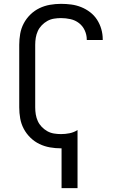

<svg xmlns="http://www.w3.org/2000/svg" viewBox="-20 -763 640 998"><path d="M300 215V8H297Q268 8 239.5 3Q211 -2 185 -14.5Q159 -27 138 -47.5Q117 -68 103.5 -93.5Q90 -119 85 -147.5Q80 -176 80 -205V-530Q80 -559 85 -587.5Q90 -616 103.5 -641.5Q117 -667 138 -687.5Q159 -708 185 -720.5Q211 -733 239.5 -738Q268 -743 297 -743Q324 -743 350.5 -739.5Q377 -736 402 -726Q427 -716 448.5 -699.5Q470 -683 484.5 -660.5Q499 -638 506.5 -612Q514 -586 514 -559V-555H431V-558Q431 -582 420.5 -605Q410 -628 390.5 -643Q371 -658 346.5 -663.5Q322 -669 297 -669Q279 -669 260.5 -666Q242 -663 226 -654Q210 -645 197 -631.5Q184 -618 176.5 -601.5Q169 -585 166 -567Q163 -549 163 -530V-205Q163 -186 166 -168Q169 -150 176.5 -133.5Q184 -117 197 -103.5Q210 -90 226 -81Q242 -72 260.5 -69Q279 -66 297 -66Q320 -66 342 -70.5Q364 -75 383 -87V215Z"/></svg>

Font: Iosevka Extended
Style: Regular
Weight: 400
Width: 7
Monospace: yes
Designer: Belleve Invis
Foundry: Belleve Invis
Version: Version 32.5.0; ttfautohint (v1.8.4)